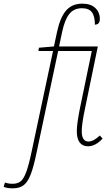

<svg xmlns="http://www.w3.org/2000/svg" viewBox="-149 -790 604 1050"><path d="M-129 232 -122 208Q-105 215 -80 215Q-53 215 -36.5 202Q-20 189 -6 152Q8 115 24 39L141 -511H61L64 -529L146 -536L163 -616Q180 -695 212.5 -732.5Q245 -770 301 -770Q347 -770 372 -746.5Q397 -723 397 -686Q397 -656 370 -655Q370 -701 353.5 -723Q337 -745 299 -745Q255 -745 230 -713.5Q205 -682 191 -616L174 -536H386L315 -192Q298 -111 298 -73Q298 -16 335 -16Q362 -16 397 -49L412 -32Q373 10 332 10Q303 10 287 -10.5Q271 -31 271 -73Q271 -110 287 -192L353 -511H169L52 40Q35 123 18.5 165Q2 207 -20.5 223.5Q-43 240 -80 240Q-108 240 -129 232Z"/></svg>

Font: Noto Serif NarrowThin
Style: Italic
Weight: 250
Width: 4
Italic angle: -12°
Designer: Monotype Design Team
Foundry: Monotype Imaging Inc.
Version: Version 1.001